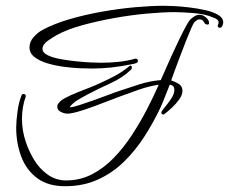

<svg xmlns="http://www.w3.org/2000/svg" viewBox="-20 -585 792 664"><path d="M298 -348Q283 -348 257 -349Q231 -350 201 -354Q171 -358 144 -366Q117 -374 99.5 -387.5Q82 -401 82 -421Q82 -441 97 -457.5Q112 -474 128 -482Q167 -503 220 -518.5Q273 -534 332 -544.5Q391 -555 447 -560Q503 -565 546 -565Q557 -565 580.5 -564Q604 -563 633.5 -559.5Q663 -556 690 -550Q717 -544 734.5 -533.5Q752 -523 752 -507Q752 -503 749 -496Q746 -489 740 -489Q733 -489 733 -496Q733 -499 734.5 -501Q736 -503 736 -507Q736 -514 729.5 -518.5Q723 -523 718 -524Q692 -536 652.5 -539.5Q613 -543 584 -543Q543 -543 488 -538Q433 -533 374.5 -522.5Q316 -512 263.5 -497.5Q211 -483 175 -463Q164 -457 145.5 -444Q127 -431 127 -416Q127 -403 144 -394.5Q161 -386 187.5 -381Q214 -376 243 -373Q272 -370 295.5 -369Q319 -368 329 -368Q359 -368 389 -371Q419 -374 447 -382H450Q457 -382 457 -374Q457 -369 451 -367Q447 -365 441.5 -364Q436 -363 431 -362Q363 -348 298 -348ZM205 59Q146 59 108.5 31Q71 3 53.5 -43.5Q36 -90 36 -143Q36 -166 40.5 -199Q45 -232 54 -254Q56 -260 61 -260Q69 -260 69 -253V-251Q56 -215 56 -175Q56 -133 69 -95Q79 -64 97.5 -33Q116 -2 144.5 18.5Q173 39 209 39Q257 39 298.5 17.5Q340 -4 374.5 -40Q409 -76 437.5 -120Q466 -164 489 -208.5Q512 -253 529 -292Q495 -287 460.5 -275Q426 -263 394 -251Q381 -246 356 -236.5Q331 -227 303 -216.5Q275 -206 250.5 -199Q226 -192 213 -192Q203 -192 190.5 -198Q178 -204 178 -216Q178 -222 181 -226Q188 -237 207 -247Q226 -257 249 -266Q272 -275 293.5 -283.5Q315 -292 327 -298Q354 -310 379 -323.5Q404 -337 427 -356Q429 -358 431 -358Q436 -358 436 -351Q436 -347 433 -344Q404 -316 361 -296.5Q318 -277 282 -258Q267 -250 250 -240Q233 -230 222 -216L221 -214H223Q231 -214 254.5 -221.5Q278 -229 306 -239Q334 -249 357.5 -258Q381 -267 391 -270Q426 -282 462.5 -293.5Q499 -305 536 -308Q541 -319 551 -342Q561 -365 574 -393.5Q587 -422 600 -449Q613 -476 624 -496Q635 -516 642 -521Q648 -526 655 -530Q662 -534 671 -534Q681 -534 692 -525Q703 -516 703 -505Q703 -500 698 -500Q689 -500 685 -509Q681 -518 670 -518Q664 -518 660.5 -515Q657 -512 653 -509Q649 -505 641 -486.5Q633 -468 622.5 -441.5Q612 -415 601.5 -387Q591 -359 583 -337.5Q575 -316 572 -307Q585 -303 598 -295Q611 -287 611 -271Q611 -257 600 -241.5Q589 -226 574.5 -212.5Q560 -199 549 -191Q548 -191 547.5 -190Q547 -189 545 -189Q538 -189 538 -196Q538 -200 549 -213Q560 -226 571.5 -243Q583 -260 583 -274Q583 -290 567 -292Q559 -273 551.5 -253Q544 -233 535 -213Q511 -162 479.5 -113Q448 -64 408.5 -25.5Q369 13 318.5 36Q268 59 205 59Z"/></svg>

Font: Sassy Frass
Style: Regular
Weight: 400
Designer: Robert E. Leuschke
Foundry: Robert E. Leuschke
Version: Version 1.010; ttfautohint (v1.8.3)